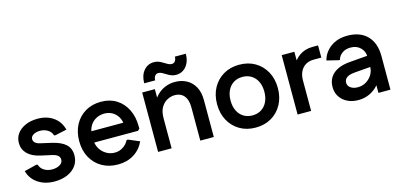

<svg xmlns="http://www.w3.org/2000/svg" viewBox="-66 -1143 3294 1578"><g transform="rotate(-15 1581.0 -354.0)"><path d="M244 14.7Q161.7 14.7 103.7 -24.2Q45.7 -63 26.7 -131L131.7 -157.3L143.3 -154.7Q152.3 -122.7 181.7 -104.5Q211 -86.3 250 -86.3Q288.3 -86.3 314.8 -102.5Q341.3 -118.7 341.3 -145Q341.3 -167.3 325.5 -180.5Q309.7 -193.7 278 -200.7L183.3 -221.7Q112.7 -237.7 76.2 -275.2Q39.7 -312.7 39.7 -366.3Q39.7 -412.3 65.3 -446.7Q91 -481 136.2 -500.5Q181.3 -520 238.7 -520Q318 -520 373 -481Q428 -442 445.7 -372.3L346.3 -350.7L335.3 -352.7Q327.3 -383 298.5 -401Q269.7 -419 234 -419Q199.7 -419 176.5 -405.3Q153.3 -391.7 153.3 -368.7Q153.3 -351.7 167.2 -338.5Q181 -325.3 210.7 -319L305.7 -297.3Q380 -280 417.5 -245.3Q455 -210.7 455 -152Q455 -101.3 427.7 -63.7Q400.3 -26 352.8 -5.7Q305.3 14.7 244 14.7Z M783 14.7Q706 14.7 647.3 -19Q588.7 -52.7 555.7 -113Q522.7 -173.3 522.7 -252.7Q522.7 -332 555.2 -392.3Q587.7 -452.7 645.2 -486.3Q702.7 -520 778.3 -520Q853 -520 908.5 -485.5Q964 -451 995.3 -388.8Q1026.7 -326.7 1026.7 -244V-225L1011.7 -210.3H577.3V-306H975.3L914.3 -283.3Q913 -324.7 894.7 -355.2Q876.3 -385.7 846.7 -402.3Q817 -419 780.3 -419Q739.7 -419 707 -400.5Q674.3 -382 656 -349.3Q637.7 -316.7 637.7 -274V-234.3Q637.7 -193 657.2 -159.5Q676.7 -126 709.7 -106.2Q742.7 -86.3 783 -86.3Q820.7 -86.3 852.3 -106.7Q884 -127 902 -161.7H913.7L1006.7 -122.3Q976.7 -57 918.5 -21.2Q860.3 14.7 783 14.7Z M1126.3 0V-505.3H1234V-376.3L1204.7 -378Q1221 -422 1251 -453.7Q1281 -485.3 1321.2 -502.7Q1361.3 -520 1408 -520Q1462 -520 1505.7 -496.7Q1549.3 -473.3 1574.8 -427.7Q1600.3 -382 1600.3 -313.7V0H1485.3V-279.3Q1485.3 -327 1472 -356.8Q1458.7 -386.7 1434.5 -401Q1410.3 -415.3 1377.7 -415.3Q1348 -415.3 1316.5 -400Q1285 -384.7 1263.2 -349.8Q1241.3 -315 1241.3 -254.7V0ZM1433.3 -573.3Q1410.3 -573.3 1391.6 -581.3Q1373 -589.3 1356.8 -599.7Q1340.7 -610 1325.3 -618Q1310 -626 1295 -626Q1276.8 -626 1266.1 -611.7Q1255.3 -597.3 1255.3 -574.3H1162Q1162 -639.7 1195.7 -680.7Q1229.4 -721.7 1284 -721.7Q1307 -721.7 1325.7 -713.7Q1344.3 -705.7 1360.5 -695.3Q1376.7 -685 1392 -677Q1407.3 -669 1422.3 -669Q1441.3 -669 1451.7 -683.6Q1462 -698.2 1462 -720.7H1555.3Q1555.3 -656 1521.7 -614.7Q1488 -573.3 1433.3 -573.3Z M1954.1 14.7Q1878.3 14.7 1820.2 -19.3Q1762 -53.3 1728.8 -113.7Q1695.7 -174 1695.7 -252.7Q1695.7 -331.3 1728.8 -391.7Q1762 -452 1820.2 -486Q1878.5 -520 1954.1 -520Q2030.7 -520 2088.6 -486.2Q2146.6 -452.3 2179.8 -391.8Q2213 -331.3 2213 -252.7Q2213 -174 2179.8 -113.5Q2146.7 -53 2088.8 -19.2Q2030.9 14.7 1954.1 14.7ZM1954.3 -89Q1997.7 -89 2029.8 -109.2Q2062 -129.3 2080 -166.2Q2098 -203 2098 -252.4Q2098 -302.7 2080 -339.3Q2062 -376 2029.8 -396.2Q1997.7 -416.3 1954.3 -416.3Q1911 -416.3 1878.8 -396.2Q1846.7 -376 1828.7 -339.5Q1810.7 -303 1810.7 -252.6Q1810.7 -203 1828.7 -166.2Q1846.7 -129.3 1878.8 -109.2Q1911 -89 1954.3 -89Z M2313.3 0V-505.3H2421V-376.3L2391.7 -378Q2413.3 -437.3 2462.2 -471.3Q2511 -505.3 2574 -505.3H2622.7V-401.7H2556.7Q2517.7 -401.7 2488.8 -384.3Q2460 -367 2444.2 -335Q2428.3 -303 2428.3 -259.3V0Z M2827.7 14.7Q2776 14.7 2735.5 -5.3Q2695 -25.3 2672 -61Q2649 -96.7 2649 -142.7Q2649 -213.7 2698.2 -256.2Q2747.3 -298.7 2839.3 -306L3034.7 -322V-226.7L2856.3 -212.3Q2808.3 -208.3 2787.2 -192Q2766 -175.7 2766 -148.7Q2766 -122 2789.8 -105.2Q2813.7 -88.3 2850.7 -88.3Q2889.7 -88.3 2921.5 -107.5Q2953.3 -126.7 2972.2 -157.8Q2991 -189 2991 -225.3V-307.7Q2991 -356.3 2958.8 -387.8Q2926.7 -419.3 2875.3 -419.3Q2831 -419.3 2802.3 -397.5Q2773.7 -375.7 2765.7 -344H2754.7L2656.7 -368Q2674.7 -435.7 2732.3 -478Q2790 -520.3 2875.7 -520.3Q2982.7 -520.3 3043 -458.8Q3103.3 -397.3 3103.3 -285V0H3001V-147L3042.3 -140.7Q3030.3 -98 2999.3 -62.5Q2968.3 -27 2924.7 -6.2Q2881 14.7 2827.7 14.7Z"/></g></svg>

Font: Fustat
Style: Regular
Weight: 400
Designer: Mohamed Gaber, Khaled Hosny, Laura Garcia Mut
Foundry: Kief Type Foundry, Alif Type Foundry, Hard Type Foundry
Version: Version 1.007